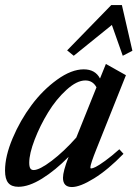

<svg xmlns="http://www.w3.org/2000/svg" viewBox="-26 -735 549 767"><path d="M268.6 -512.2 242.2 -533.7 418.5 -714.8H460.9L502.9 -532.2L464.4 -512.2L420.9 -635.3ZM47.4 11.2Q20 11.2 7.1 -4.2Q-5.9 -19.5 -5.9 -53.7Q-5.9 -110.8 24.4 -182.6Q54.7 -254.4 99.9 -314.9Q145 -375.5 202.1 -416.7Q259.3 -458 308.6 -458Q354.5 -458 373.5 -421.4L397 -479.5L477.1 -434.6L359.9 -141.1Q335 -79.1 335 -66.4Q335 -62 337.9 -62Q343.8 -62 356.2 -68.1Q368.7 -74.2 394 -92.5Q419.4 -110.8 450.7 -138.7L467.3 -120.6Q405.8 -57.1 349.9 -22.5Q293.9 12.2 261.2 12.2Q225.6 12.2 225.6 -24.9Q225.6 -50.3 248 -108.4Q195.3 -54.7 142.3 -21.7Q89.4 11.2 47.4 11.2ZM90.8 -85Q90.8 -69.3 95 -62.5Q99.1 -55.7 108.4 -55.7Q131.8 -55.7 180.7 -92.8Q229.5 -129.9 278.8 -185.5L359.4 -386.2Q344.7 -413.6 314.9 -413.6Q280.8 -413.6 239.5 -376Q198.2 -338.4 166.3 -286.1Q134.3 -233.9 112.5 -177.5Q90.8 -121.1 90.8 -85Z"/></svg>

Font: Elstob 8pt SemiBold
Style: Italic
Weight: 600
Italic angle: -20°
Designer: Peter S. Baker
Version: Version 1.015